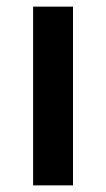

<svg xmlns="http://www.w3.org/2000/svg" viewBox="-20 -560 320 580"><path d="M200.5 0H80V-540H200.5Z"/></svg>

Font: Vortex Mix
Style: Bold
Weight: 700
Designer: Mikhail Sharanda
Foundry: Mikhail Sharanda
Version: Version 4.504;Glyphs 3.1.2 (3151)